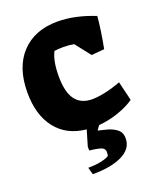

<svg xmlns="http://www.w3.org/2000/svg" viewBox="-140 -622 785 938"><g transform="rotate(-20 252.0 -153.0)"><path d="M390 117Q390 170 333.5 198.5Q277 227 179 227L169 190Q205 190 235 184Q265 178 279 168Q281 156 281 149Q281 132 266 125Q251 118 202 112V92L226 11Q125 1 70 -69.5Q15 -140 15 -256Q15 -387 83.5 -460Q152 -533 271 -533Q361 -533 464 -492Q462 -463 455 -415.5Q448 -368 440 -328L373 -322L311 -401Q286 -406 255 -406Q230 -406 209 -403Q186 -359 186 -279Q186 -197 215 -157.5Q244 -118 303 -118Q331 -118 371 -126.5Q411 -135 453 -151L477 -51Q443 -27 392.5 -9.5Q342 8 290 12L274 35Q298 40 330 49Q360 60 375 75Q390 90 390 117Z"/></g></svg>

Font: Suez One
Style: Regular
Weight: 400
Version: Version 1.000